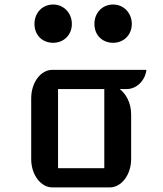

<svg xmlns="http://www.w3.org/2000/svg" viewBox="-20 -815 707 835"><path d="M115.7 -123C115.7 -55.2 157.2 0 207.5 0H457.5C508.3 0 550.3 -55.2 550.3 -123V-317.9C550.3 -369.6 525.9 -409.2 500.5 -427.7H531.2C574.2 -427.7 611.8 -465.3 616.7 -511.2H207.5C157.2 -511.2 115.7 -456.5 115.7 -387.2ZM232.4 -83.5V-427.7H433.6V-83.5ZM472.2 -628.9C517.1 -628.9 553.2 -662.1 553.2 -710.9C553.2 -759.3 517.1 -795.4 472.2 -795.4C424.8 -795.4 390.6 -759.3 390.6 -710.9C390.6 -662.1 424.8 -628.9 472.2 -628.9ZM211.4 -628.9C256.3 -628.9 292.5 -662.1 292.5 -710.9C292.5 -759.3 256.3 -795.4 211.4 -795.4C164.1 -795.4 129.9 -759.3 129.9 -710.9C129.9 -662.1 164.1 -628.9 211.4 -628.9Z"/></svg>

Font: Atomic Age
Style: Regular
Weight: 400
Designer: James Grieshaber
Foundry: James Grieshaber
Version: Version 1.002